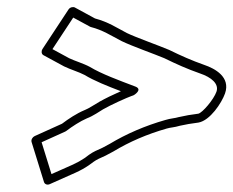

<svg xmlns="http://www.w3.org/2000/svg" viewBox="-20 -508 648 533"><path d="M122.9 -24.7 95.5 -113.1C118.6 -123.5 139.1 -132.6 161.2 -142.8C162.2 -143.3 163.3 -144 164 -144.5C180.5 -157 202.6 -171.5 221.1 -179.4C238.8 -186 257.8 -199.7 266 -204.4C288.1 -217 326.8 -234.8 352.3 -244.4C352.3 -244.4 377.1 -259.6 355.6 -267.8C310.9 -284.7 261 -303.1 229.8 -322.1C211.8 -331.9 186.7 -339.2 172.2 -346.3L125.6 -371.6L183.3 -459.2L230.1 -433.8C230.8 -433.4 231.9 -433 232.5 -432.9C265.9 -424.2 286.4 -410.1 318.1 -393.7C345.5 -380.3 410.4 -357.3 436 -346.5C470.6 -329.6 499.2 -316.8 535.3 -304.1C566.6 -293.6 588.6 -275.3 580.9 -253.4C573.2 -231.5 542.1 -195.2 530.6 -192.4C512.6 -190.3 492 -186.7 477 -183.1C476.7 -183.1 476.2 -182.9 476 -182.9C466.1 -179.7 453.2 -179.4 438.9 -174.9C382.9 -158.9 330.7 -136.4 284.4 -108.5C271.3 -101 258.2 -94.4 246.1 -89.4C245.9 -89.4 245.7 -89.2 245.5 -89.2C232.8 -83.3 220.3 -73.3 214.1 -68.7C204.3 -62.1 194.7 -56.8 182.6 -51.2ZM102.1 -2.7C104.1 3.6 111.3 6.2 117.9 3.3L190 -28.8C204 -35.2 215.5 -41.6 226.6 -49.2C234.3 -54.9 243.7 -62.2 252.9 -66.7C265.9 -72.2 280 -79.1 294.7 -87.5C339.3 -114.4 387.8 -135.4 442.7 -151.1C452.9 -154.3 463.2 -154 479.7 -159C491.9 -161.9 514.7 -165.9 529.9 -167.6C530.1 -167.6 530.5 -167.7 530.8 -167.7C563.2 -173.4 595.4 -222.3 604.7 -248.6C620.6 -294.2 576.7 -317.8 546.8 -327.9C512.2 -340.1 482.7 -353.2 449.7 -369.4C449.6 -369.4 449.3 -369.5 449.2 -369.6C422.1 -381.2 357 -404.2 332.2 -416.3C302.6 -431.7 281.5 -446.6 243.7 -456.8L187.8 -487.2C183.3 -489.6 174.5 -488.4 170.1 -481.6L97.7 -371.6C94.5 -366.8 94.4 -358.2 100.6 -354.8L157.9 -323.7C175.7 -315 198.9 -308.3 214.6 -300C241.5 -283.7 277.1 -269.5 315.6 -254.8C294.7 -245.6 272.1 -234.7 256.1 -225.6C246.2 -220 225 -206 215.7 -202.7C215.5 -202.6 215.2 -202.5 214.9 -202.4C191.9 -192.7 170.2 -178.1 152.1 -164.5C127.8 -153.3 101.6 -141.7 76.2 -130.2C70.4 -127.6 65.7 -120.2 67.7 -113.7Z"/></svg>

Font: Tape
Style: Regular
Weight: 500
Foundry: Cannot Into Space Fonts
Version: Version 0.97